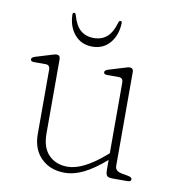

<svg xmlns="http://www.w3.org/2000/svg" viewBox="-76 -712 718 791"><g transform="rotate(10 283.0 -317.0)"><path d="M110 -127V-396Q110 -416 91.5 -416H43.5Q29 -416 29 -425.5Q29 -433.5 43 -438L102 -456Q110.5 -458.5 117.8 -460.8Q125 -463 129.5 -463Q145 -463 145 -446V-135.5Q145 -76 175 -45.8Q205 -15.5 253.5 -15.5Q317 -15.5 404.5 -90.5L416 -100.5V-396Q416 -416 397.5 -416H349.5Q335 -416 335 -425.5Q335 -433.5 349 -438L408 -456Q416.5 -458.5 423.8 -460.8Q431 -463 435.5 -463Q451 -463 451 -446V-54Q451 -32 478 -27L505.5 -22Q522.5 -19 522.5 -10Q522.5 0 507.5 0H446Q428 0 422 -6Q416 -12 416 -32.5V-72.5Q367.5 -30 326.2 -9.5Q285 11 245.5 11Q185.5 11 147.8 -26.2Q110 -63.5 110 -127ZM268 -556.5Q301 -556.5 323 -575.5Q345 -594.5 357 -637Q359.5 -645 364.5 -645Q371.5 -645 371 -636Q369 -585 341.2 -552.8Q313.5 -520.5 268 -520.5Q222.5 -520.5 194.5 -552.8Q166.5 -585 165 -636Q165 -645 171.5 -645Q176.5 -645 179 -637Q190.5 -594.5 212.5 -575.5Q234.5 -556.5 268 -556.5Z"/></g></svg>

Font: Fraunces 9pt Soft Thin
Style: Regular
Weight: 100
Version: Version 1.000;[b76b70a41]